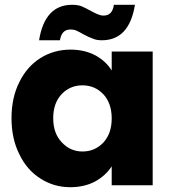

<svg xmlns="http://www.w3.org/2000/svg" viewBox="-20 -773 719 801"><path d="M28 -280C28 -280 28 -280 28 -280C28 -223 39 -172 61 -129C82 -85 112 -51 149 -28C186 -4 228 8 273 8C273 8 273 8 273 8C312 8 347 0 377 -16C406 -32 429 -53 446 -79C446 -79 446 0 446 0C446 0 617 0 617 0C617 0 617 -558 617 -558C617 -558 446 -558 446 -558C446 -558 446 -479 446 -479C446 -479 446 -479 446 -479C430 -505 407 -526 378 -542C348 -558 313 -566 274 -566C274 -566 274 -566 274 -566C228 -566 186 -554 149 -531C112 -508 82 -474 61 -431C39 -388 28 -337 28 -280ZM446 -279C446 -279 446 -279 446 -279C446 -236 434 -203 411 -178C387 -153 358 -141 324 -141C324 -141 324 -141 324 -141C290 -141 261 -154 238 -179C214 -204 202 -237 202 -280C202 -280 202 -280 202 -280C202 -323 214 -356 238 -381C261 -405 290 -417 324 -417C324 -417 324 -417 324 -417C358 -417 387 -405 411 -380C434 -355 446 -322 446 -279ZM143 -605C143 -605 230 -605 230 -605C230 -605 230 -605 230 -605C235 -635 249 -650 274 -650C274 -650 274 -650 274 -650C282 -650 290 -649 297 -646C304 -643 314 -638 326 -631C326 -631 326 -631 326 -631C342 -622 356 -616 367 -612C378 -607 390 -605 405 -605C405 -605 405 -605 405 -605C481 -605 527 -654 543 -753C543 -753 455 -753 455 -753C455 -753 455 -753 455 -753C451 -723 437 -708 412 -708C412 -708 412 -708 412 -708C404 -708 396 -710 389 -713C382 -716 372 -720 360 -727C360 -727 360 -727 360 -727C344 -736 331 -742 320 -747C309 -751 296 -753 281 -753C281 -753 281 -753 281 -753C205 -753 159 -704 143 -605Z"/></svg>

Font: Girnar Poppins
Style: Bold
Weight: 500
Designer: Ninad Kale (Devanagari), Jonny Pinhorn (Latin)
Foundry: Indian Type Foundry
Version: ""